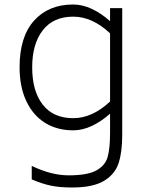

<svg xmlns="http://www.w3.org/2000/svg" viewBox="-20 -582 640 853"><path d="M523 -546V18Q523 93 507 142.5Q491 192 442 221.5Q393 251 300 251Q246 251 207 243Q168 235 121 215V155Q208 197 285 197Q368 197 407.5 175.5Q447 154 458 116Q469 78 469 8V-77Q431 -43 389 -23Q347 -3 305 -3Q234 -3 180.5 -36Q127 -69 97 -132.5Q67 -196 67 -283Q67 -419 131.5 -490.5Q196 -562 305 -562Q347 -562 389 -542Q431 -522 469 -488V-546ZM469 -131V-434Q390 -508 305 -508Q217 -508 170 -447.5Q123 -387 123 -283Q123 -177 170 -117Q217 -57 305 -57Q390 -57 469 -131Z"/></svg>

Font: Biryani ExtraLight
Style: Regular
Weight: 275
Designer: Dan Reynolds and Mathieu Reguer
Foundry: Dan Reynolds and Mathieu Reguer
Version: Version 1.004; ttfautohint (v1.1) -l 5 -r 5 -G 72 -x 0 -D la